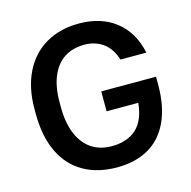

<svg xmlns="http://www.w3.org/2000/svg" viewBox="-106 -816 926 931"><g transform="rotate(-15 357.5 -350.0)"><path d="M55 -345V-365Q55 -473 94 -551Q133 -629 204 -670Q275 -711 370 -711Q480 -711 553.5 -654Q627 -597 650 -490H520Q500 -551 460 -578Q420 -605 370 -605Q312 -605 270 -579Q228 -553 204.5 -499Q181 -445 181 -365V-345Q181 -262 205 -206Q229 -150 271.5 -122.5Q314 -95 370 -95Q450 -95 495.5 -137Q541 -179 549 -265H390V-365H665V-325Q665 -215 629.5 -139.5Q594 -64 528 -26.5Q462 11 370 11Q273 11 202 -29.5Q131 -70 93 -149.5Q55 -229 55 -345Z"/></g></svg>

Font: .
Style: 
Weight: 500
Designer: A.Korolkova, Vitaly Kuzmin
Foundry: ParaType Ltd
Version: Version 1.000; Glyphs 3.2, build 3192.0